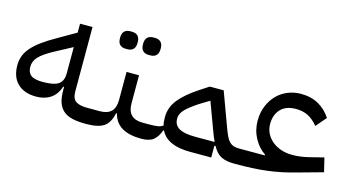

<svg xmlns="http://www.w3.org/2000/svg" viewBox="-65 -794 1919 1040"><g transform="rotate(15 894.5 -273.5)"><path d="M456 0Q410 0 378.5 -7.5Q347 -15 327.5 -32.5Q308 -50 299 -77.5Q290 -105 290 -146V-163H285Q271 -118 237.5 -95.5Q204 -73 157 -73Q90 -73 52.5 -109Q15 -145 15 -211Q15 -239 24 -263.5Q33 -288 53.5 -311.5Q74 -335 106 -358.5Q138 -382 184 -408L285 -466V-516H355V-156Q355 -115 376 -100.5Q397 -86 441 -86H476V-20ZM172 -159Q233 -159 259 -176.5Q285 -194 285 -239V-385L184 -331Q131 -302 108 -277.5Q85 -253 85 -221Q85 -189 104.5 -174Q124 -159 172 -159Z M456 -66 476 -86H511Q596 -86 596 -171V-329H666V-171Q666 -86 751 -86H786V-20L766 0Q628 0 604 -98H599Q588 -43 556 -21.5Q524 0 456 0ZM687 -449Q667 -449 655 -460.5Q643 -472 643 -498Q643 -524 655 -535.5Q667 -547 687 -547H698Q718 -547 730 -535.5Q742 -524 742 -498Q742 -472 730 -460.5Q718 -449 698 -449ZM558 -449Q538 -449 526 -460.5Q514 -472 514 -498Q514 -524 526 -535.5Q538 -547 558 -547H569Q589 -547 601 -535.5Q613 -524 613 -498Q613 -472 601 -460.5Q589 -449 569 -449Z M766 -66 786 -86Q819 -86 836.5 -89Q854 -92 865 -101Q862 -112 861 -123Q860 -134 860 -147Q860 -201 895.5 -245.5Q931 -290 1003 -337L1052 -369H1130L1201 -176Q1211 -149 1219.5 -131.5Q1228 -114 1238.5 -104Q1249 -94 1261.5 -90Q1274 -86 1291 -86H1310V-20L1290 0Q1243 0 1215 -13.5Q1187 -27 1165 -67L1159 -65V0H1040Q911 0 874 -75H870Q857 -37 834 -18.5Q811 0 766 0ZM926 -156Q926 -120 955 -103Q984 -86 1046 -86H1155Q1144 -109 1131 -145L1075 -296L1037 -273Q992 -246 959 -217Q926 -188 926 -156Z M1290 -66 1310 -86H1436V-91Q1399 -115 1374.5 -160Q1350 -205 1350 -258Q1350 -303 1365 -340Q1380 -377 1405.5 -403.5Q1431 -430 1466 -444.5Q1501 -459 1540 -459Q1597 -459 1639 -435.5Q1681 -412 1709 -369L1659 -311Q1633 -343 1603.5 -358Q1574 -373 1536 -373Q1479 -373 1449.5 -341.5Q1420 -310 1420 -258Q1420 -230 1432 -206Q1444 -182 1465 -164.5Q1486 -147 1515 -137Q1544 -127 1578 -127Q1623 -127 1671 -139L1751 -159L1770 -81L1640 -45Q1592 -31 1551 -22.5Q1510 -14 1469.5 -9Q1429 -4 1385.5 -2Q1342 0 1290 0Z"/></g></svg>

Font: IBM Plex Sans Arabic
Style: Regular
Weight: 400
Designer: Mike Abbink, Paul van der Laan, Pieter van Rosmalen, Wael Morcos, Khajak Apelian
Foundry: Bold Monday
Version: Version 1.005